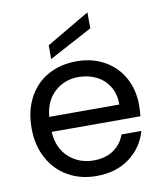

<svg xmlns="http://www.w3.org/2000/svg" viewBox="-87 -853 794 933"><g transform="rotate(-10 310.0 -386.5)"><path d="M577 -295Q577 -269 574 -240H136Q141 -159 191.5 -113.5Q242 -68 314 -68Q373 -68 412.5 -95.5Q452 -123 468 -169H566Q544 -90 478 -40.5Q412 9 314 9Q236 9 174.5 -26Q113 -61 78 -125.5Q43 -190 43 -275Q43 -360 77 -424Q111 -488 172.5 -522.5Q234 -557 314 -557Q392 -557 452 -523Q512 -489 544.5 -429.5Q577 -370 577 -295ZM483 -314Q483 -366 460 -403.5Q437 -441 397.5 -460.5Q358 -480 310 -480Q241 -480 192.5 -436Q144 -392 137 -314ZM408 -703 195 -589V-657L408 -782Z"/></g></svg>

Font: A Bank Premium Regular
Style: Regular
Weight: 400
Designer: Ninad Kale (Devanagari), Jonny Pinhorn (Latin), Htun Naung (Myanmar)
Foundry: Indian Type Foundry
Version: 4.004